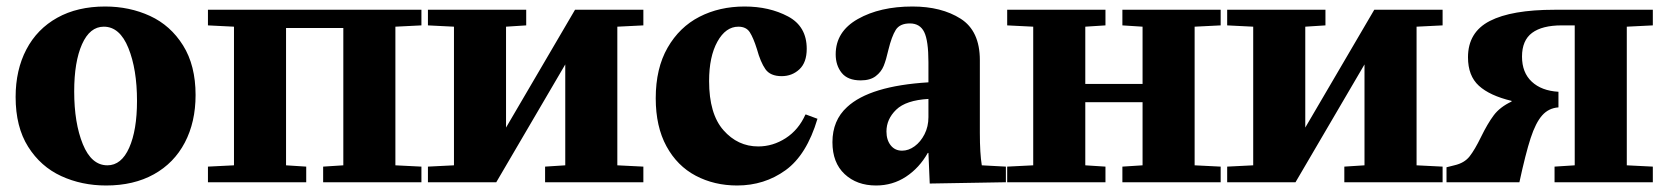

<svg xmlns="http://www.w3.org/2000/svg" viewBox="-20 -560 5109 590"><path d="M303 -540Q378 -540 441 -511Q504 -482 542.5 -420.5Q581 -359 581 -268Q581 -185 548 -122Q515 -59 453 -24.5Q391 10 306 10Q231 10 168 -19Q105 -48 66.5 -109Q28 -170 28 -262Q28 -345 61 -408Q94 -471 156 -505.5Q218 -540 303 -540ZM310 -52Q353 -52 377 -106Q401 -160 401 -250Q401 -347 374.5 -412.5Q348 -478 299 -478Q256 -478 232 -424Q208 -370 208 -279Q208 -182 234.5 -117Q261 -52 310 -52Z M1275 -482 1195 -478V-52L1275 -48V0H973V-48L1035 -52V-474H859V-52L921 -48V0H619V-48L699 -52V-478L619 -482V-530H1275Z M1375 -52V-478L1295 -482V-530H1597V-482L1535 -478V-168L1747 -530H1957V-482L1877 -478V-52L1957 -48V0H1655V-48L1717 -52V-362L1505 0H1295V-48Z M2268 -540Q2344 -540 2401.5 -509.5Q2459 -479 2459 -410Q2459 -368 2436.5 -347Q2414 -326 2382 -326Q2347 -326 2332 -347.5Q2317 -369 2306 -409Q2295 -444 2284 -461Q2273 -478 2249 -478Q2210 -478 2184.5 -432Q2159 -386 2159 -311Q2159 -210 2203 -160Q2247 -110 2310 -110Q2355 -110 2394.5 -135.5Q2434 -161 2455 -208H2457L2492 -195Q2459 -84 2394 -37Q2329 10 2245 10Q2175 10 2118 -20Q2061 -50 2028 -110.5Q1995 -171 1995 -258Q1995 -350 2031.5 -413.5Q2068 -477 2129.5 -508.5Q2191 -540 2268 -540Z M2583 -231Q2653 -296 2833 -307V-369Q2833 -435 2820 -461.5Q2807 -488 2776 -488Q2745 -488 2732.5 -468Q2720 -448 2710 -407Q2703 -376 2695.5 -357.5Q2688 -339 2671 -326Q2654 -313 2625 -313Q2585 -313 2566.5 -336Q2548 -359 2548 -393Q2548 -463 2616 -501.5Q2684 -540 2784 -540Q2873 -540 2932 -502.5Q2991 -465 2991 -375V-152Q2991 -88 2997 -52L3071 -48V0L2837 4L2833 -90H2831Q2805 -44 2764 -17Q2723 10 2672 10Q2613 10 2575.5 -25Q2538 -60 2538 -123Q2538 -190 2583 -231ZM2752 -97Q2772 -97 2790.5 -110.5Q2809 -124 2821 -147.5Q2833 -171 2833 -200V-256Q2764 -252 2734 -223Q2704 -194 2704 -156Q2704 -130 2717 -113.5Q2730 -97 2752 -97Z M3155 -52V-478L3075 -482V-530H3377V-482L3315 -478V-302H3491V-478L3429 -482V-530H3731V-482L3651 -478V-52L3731 -48V0H3429V-48L3491 -52V-246H3315V-52L3377 -48V0H3075V-48Z M3831 -52V-478L3751 -482V-530H4053V-482L3991 -478V-168L4203 -530H4413V-482L4333 -478V-52L4413 -48V0H4111V-48L4173 -52V-362L3961 0H3751V-48Z M4979 -478V-52L5059 -48V0H4757V-48L4819 -52V-482H4779Q4719 -482 4688 -459Q4657 -436 4657 -386Q4657 -337 4687 -309Q4717 -281 4769 -278V-230Q4739 -228 4719 -205.5Q4699 -183 4683.5 -135.5Q4668 -88 4649 0H4425V-46L4449 -52Q4480 -59 4496 -79.5Q4512 -100 4531 -139Q4551 -180 4570 -205.5Q4589 -231 4625 -248V-250Q4558 -266 4524.5 -296.5Q4491 -327 4491 -384Q4491 -461 4558 -495.5Q4625 -530 4757 -530H5059V-482Z"/></svg>

Font: Minipax
Style: Bold
Weight: 700
Designer: Raphaël Ronot, Igor Stepanchenko (Cyrillic)
Foundry: steppetype
Version: Version 1.002